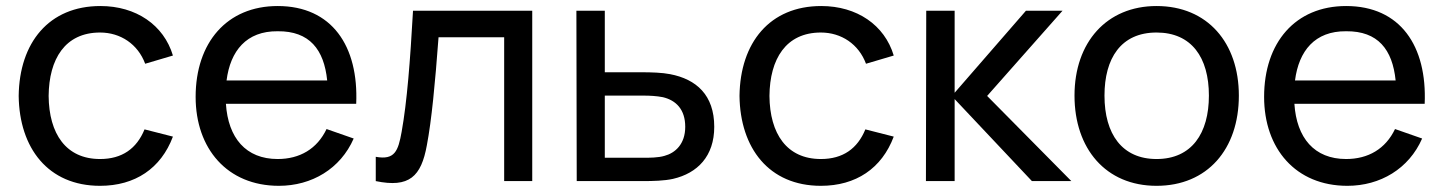

<svg xmlns="http://www.w3.org/2000/svg" viewBox="-20 -598 4768 634"><path d="M551 -414.6C520.8 -515.6 429.2 -578.1 311.5 -578.1C141.7 -578.1 43.8 -457.3 41.7 -281.2C43.8 -109.4 138.5 15.6 310.4 15.6C426 15.6 511.5 -41.7 551 -146.9L457.3 -170.8C431.3 -107.3 383.3 -72.9 310.4 -72.9C197.9 -72.9 141.7 -156.2 140.6 -281.2C141.7 -403.1 194.8 -490.6 310.4 -490.6C378.1 -490.6 435.4 -452.1 459.4 -387.5Z M726 -255.2H1156.2C1164.6 -445.8 1076 -578.1 896.9 -578.1C729.2 -578.1 626 -457.3 626 -278.1C626 -107.3 730.2 15.6 901 15.6C1009.4 15.6 1104.2 -40.6 1147.9 -140.6L1058.3 -171.9C1027.1 -106.3 969.8 -72.9 896.9 -72.9C791.7 -72.9 733.3 -142.7 726 -255.2ZM896.9 -494.8C1002.1 -495.8 1050 -434.4 1060.4 -332.3H728.1C740.6 -430.2 793.8 -495.8 896.9 -494.8Z M1343.8 -562.5C1334.4 -395.8 1324 -261.5 1306.2 -162.5C1294.8 -99 1283.3 -68.8 1220.8 -80.2V0C1331.2 22.9 1370.8 -14.6 1389.6 -118.8C1405.2 -201 1416.7 -321.9 1428.1 -475H1644.8V0H1737.5V-562.5Z M1883.3 -562.5 1884.4 0H2103.1C2135.4 0 2174 -1 2202.1 -7.3C2283.3 -26 2338.5 -82.3 2338.5 -179.2C2338.5 -284.4 2279.2 -336.5 2192.7 -353.1C2166.7 -358.3 2130.2 -359.4 2097.9 -359.4H1977.1V-562.5ZM1977.1 -282.3H2105.2C2125 -282.3 2147.9 -281.2 2168.8 -277.1C2212.5 -266.7 2242.7 -236.5 2242.7 -179.2C2242.7 -121.9 2209.4 -92.7 2174 -83.3C2153.1 -77.1 2125 -77.1 2105.2 -77.1H1977.1Z M2931.2 -414.6C2901 -515.6 2809.4 -578.1 2691.7 -578.1C2521.9 -578.1 2424 -457.3 2421.9 -281.2C2424 -109.4 2518.8 15.6 2690.6 15.6C2806.2 15.6 2891.7 -41.7 2931.2 -146.9L2837.5 -170.8C2811.5 -107.3 2763.5 -72.9 2690.6 -72.9C2578.1 -72.9 2521.9 -156.2 2520.8 -281.2C2521.9 -403.1 2575 -490.6 2690.6 -490.6C2758.3 -490.6 2815.6 -452.1 2839.6 -387.5Z M3037.5 0H3132.3V-270.8L3387.5 0H3517.7L3239.6 -281.2L3488.5 -562.5H3367.7L3132.3 -291.7V-562.5H3038.5Z M3799 15.6C3966.7 15.6 4070.8 -105.2 4070.8 -282.3C4070.8 -456.3 3967.7 -578.1 3799 -578.1C3634.4 -578.1 3528.1 -458.3 3528.1 -282.3C3528.1 -107.3 3631.2 15.6 3799 15.6ZM3971.9 -282.3C3971.9 -158.3 3915.6 -72.9 3799 -72.9C3685.4 -72.9 3627.1 -155.2 3627.1 -282.3C3627.1 -405.2 3681.2 -490.6 3799 -490.6C3914.6 -490.6 3971.9 -408.3 3971.9 -282.3Z M4254.2 -255.2H4684.4C4692.7 -445.8 4604.2 -578.1 4425 -578.1C4257.3 -578.1 4154.2 -457.3 4154.2 -278.1C4154.2 -107.3 4258.3 15.6 4429.2 15.6C4537.5 15.6 4632.3 -40.6 4676 -140.6L4586.5 -171.9C4555.2 -106.3 4497.9 -72.9 4425 -72.9C4319.8 -72.9 4261.5 -142.7 4254.2 -255.2ZM4425 -494.8C4530.2 -495.8 4578.1 -434.4 4588.5 -332.3H4256.2C4268.8 -430.2 4321.9 -495.8 4425 -494.8Z"/></svg>

Font: Manrope3 Medium
Style: Regular
Weight: 500
Width: 4
Designer: Mikhail Sharanda
Foundry: Mikhail Sharanda
Version: Version 3.000;PS 003.000;hotconv 1.0.88;makeotf.lib2.5.64775